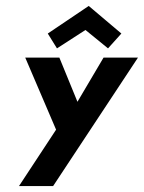

<svg xmlns="http://www.w3.org/2000/svg" viewBox="-20 -483 485 647"><path d="M329 -289 241 -140 180 -289H65L169 -46L44 144H159L445 -289ZM141 -370 172 -320 268 -382 344 -320 389 -370 279 -463Z"/></svg>

Font: Hussar Tani
Style: Kurs
Weight: 700
Foundry: Cannot Into Space Fonts
Version: Version 0.92